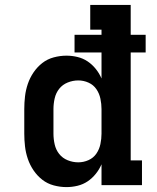

<svg xmlns="http://www.w3.org/2000/svg" viewBox="-20 -755 640 783"><path d="M251 8Q225 8 199 1Q173 -6 152.5 -22Q132 -38 117 -60Q102 -82 93.5 -107Q85 -132 82 -158Q79 -184 79 -210V-310Q79 -336 82 -362Q85 -388 93.5 -413Q102 -438 117 -460Q132 -482 152.5 -498Q173 -514 199 -521Q225 -528 251 -528Q274 -528 296.5 -522.5Q319 -517 337.5 -504.5Q356 -492 370.5 -474Q385 -456 394 -435V-541H284V-613H394V-634H348V-735H513V-613H574V-541H513V-101H559V0H394V-85Q385 -64 370.5 -46Q356 -28 337.5 -15.5Q319 -3 296.5 2.5Q274 8 251 8ZM299 -93Q321 -93 341 -102Q361 -111 373 -128.5Q385 -146 389.5 -167.5Q394 -189 394 -210V-310Q394 -331 389.5 -352.5Q385 -374 373 -391.5Q361 -409 341 -418Q321 -427 299 -427Q277 -427 256 -418.5Q235 -410 221.5 -393Q208 -376 203 -354Q198 -332 198 -310V-210Q198 -188 203 -166Q208 -144 221.5 -127Q235 -110 256 -101.5Q277 -93 299 -93Z"/></svg>

Font: Iosevka Plex Etoile
Style: Bold
Weight: 700
Designer: Belleve Invis
Foundry: Belleve Invis
Version: Version 25.1.1; ttfautohint (v1.8.4)